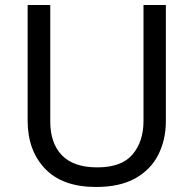

<svg xmlns="http://www.w3.org/2000/svg" viewBox="-20 -734 771 764"><path d="M640 -252Q640 -178 610 -118.5Q580 -59 518.5 -24.5Q457 10 362 10Q229 10 159.5 -62.5Q90 -135 90 -254V-714H180V-251Q180 -164 226.5 -116Q273 -68 367 -68Q464 -68 507.5 -119.5Q551 -171 551 -252V-714H640Z"/></svg>

Font: korean115
Style: Regular
Weight: 400
Designer: Monotype Design Team
Foundry: Monotype Imaging Inc.
Version: Version 2.013